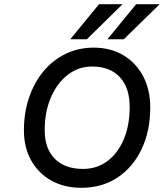

<svg xmlns="http://www.w3.org/2000/svg" viewBox="-20 -887 781 915"><path d="M741 -867 570 -700H492L629 -867ZM564 -867 394 -700H315L452 -867ZM94 -266Q94 -350 118.5 -422Q143 -494 187.5 -547.5Q232 -601 293 -630.5Q354 -660 426 -660Q507 -660 567.5 -624Q628 -588 662 -524Q696 -460 696 -376Q696 -263 655 -176.5Q614 -90 540 -41Q466 8 368 8Q286 8 224.5 -26.5Q163 -61 128.5 -122.5Q94 -184 94 -266ZM598 -377Q598 -469 551 -519.5Q504 -570 419 -570Q354 -570 303 -530.5Q252 -491 222.5 -422.5Q193 -354 193 -267Q193 -179 241 -130.5Q289 -82 376 -82Q442 -82 492 -119.5Q542 -157 570 -223.5Q598 -290 598 -377Z"/></svg>

Font: Overused Grotesk Medium
Style: Italic
Weight: 500
Italic angle: -10°
Version: Version 0.003